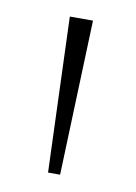

<svg xmlns="http://www.w3.org/2000/svg" viewBox="-51 -845 288 408"><g transform="rotate(10 93.0 -641.0)"><path d="M80 -473.5 68 -808H118L106 -473.5Z"/></g></svg>

Font: Encode Sans SemiCondensed SemiCondensed ExtraLight
Style: Regular
Weight: 200
Width: 4
Designer: Multiple Designers
Foundry: Impallari Type
Version: Version 3.000; ttfautohint (v1.8.3) -l 8 -r 50 -G 200 -x 14 